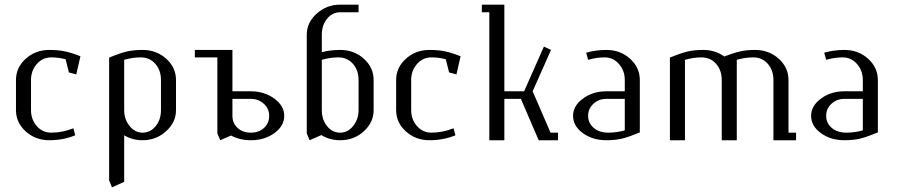

<svg xmlns="http://www.w3.org/2000/svg" viewBox="-20 -596 3815 816"><path d="M47.9 -127.9V-255.9Q47.9 -309.1 89.4 -346.4Q130.9 -383.8 189.9 -383.8Q227.5 -383.8 256.1 -377.7Q284.7 -371.6 321.8 -356.9L304.2 -279.8L272.9 -288.1L258.8 -344.2Q228 -352.1 198.2 -352.1Q160.6 -352.1 136.2 -323.7Q111.8 -295.4 111.8 -255.9V-127.9Q111.8 -88.4 136.2 -60.3Q160.6 -32.2 198.2 -32.2Q245.1 -32.2 292 -50.8L299.8 -21Q248.5 0 189.9 0Q130.9 0 89.4 -37.4Q47.9 -74.7 47.9 -127.9Z M443.8 170.9V-351.1Q488.3 -369.6 517.3 -376.7Q546.4 -383.8 585.9 -383.8Q645 -383.8 686.5 -346.4Q728 -309.1 728 -255.9V-127.9Q728 -76.2 685.8 -38.1Q643.6 0 585.9 0Q543 0 507.8 -21V176.8L456.1 200.2ZM507.8 -127.9Q507.8 -88.9 530.8 -60.5Q553.7 -32.2 585.9 -32.2Q619.1 -32.2 641.6 -59.8Q664.1 -87.4 664.1 -127.9V-255.9Q664.1 -297.4 640.1 -324.7Q616.2 -352.1 578.1 -352.1Q543.9 -352.1 507.8 -341.8Z M808.1 -352.1V-383.8H967.8V-208H1045.9Q1103.5 -208 1145.8 -177Q1188 -146 1188 -104Q1188 -60.5 1146.2 -30.3Q1104.5 0 1045.9 0Q999.5 0 961.9 -20L916 0L903.8 -28.8V-352.1ZM967.8 -104Q967.8 -72.8 989.5 -52.5Q1011.2 -32.2 1045.9 -32.2Q1080.6 -32.2 1102.3 -52.5Q1124 -72.8 1124 -104Q1124 -134.3 1101.3 -155Q1078.6 -175.8 1045.9 -175.8H967.8Z M1283.7 -28.8V-448.2Q1283.7 -500 1325.9 -538.1Q1368.2 -576.2 1425.8 -576.2H1503.9V-543.9H1425.8Q1392.6 -543.9 1370.1 -516.4Q1347.7 -488.8 1347.7 -448.2V-374Q1381.8 -383.8 1425.8 -383.8Q1484.9 -383.8 1526.4 -346.4Q1567.9 -309.1 1567.9 -255.9V-127.9Q1567.9 -75.7 1526.1 -37.8Q1484.4 0 1425.8 0Q1381.3 0 1345.7 -22L1295.9 0ZM1347.7 -127.9Q1347.7 -87.4 1370.1 -59.8Q1392.6 -32.2 1425.8 -32.2Q1458 -32.2 1481 -60.5Q1503.9 -88.9 1503.9 -127.9V-255.9Q1503.9 -297.4 1480 -324.7Q1456.1 -352.1 1418 -352.1Q1383.8 -352.1 1347.7 -341.8Z M1663.6 -127.9V-255.9Q1663.6 -309.1 1705.1 -346.4Q1746.6 -383.8 1805.7 -383.8Q1843.3 -383.8 1871.8 -377.7Q1900.4 -371.6 1937.5 -356.9L1919.9 -279.8L1888.7 -288.1L1874.5 -344.2Q1843.8 -352.1 1814 -352.1Q1776.4 -352.1 1752 -323.7Q1727.5 -295.4 1727.5 -255.9V-127.9Q1727.5 -88.4 1752 -60.3Q1776.4 -32.2 1814 -32.2Q1860.8 -32.2 1907.7 -50.8L1915.5 -21Q1864.3 0 1805.7 0Q1746.6 0 1705.1 -37.4Q1663.6 -74.7 1663.6 -127.9Z M2027.8 -543.9V-576.2H2123.5V-208H2207.5L2291.5 -397.9L2321.8 -383.8L2243.7 -208L2319.8 -32.2H2351.6V0H2269.5L2193.8 -175.8H2123.5V0H2059.6V-543.9Z M2415.5 -104Q2415.5 -146 2457.5 -177Q2499.5 -208 2557.1 -208H2635.3V-255.9Q2635.3 -295.4 2610.8 -323.7Q2586.4 -352.1 2549.3 -352.1Q2515.1 -352.1 2479.5 -341.8L2471.2 -372.1Q2512.7 -383.8 2557.1 -383.8Q2616.2 -383.8 2657.7 -346.4Q2699.2 -309.1 2699.2 -255.9V-33.2Q2654.3 -14.6 2625.2 -7.3Q2596.2 0 2557.1 0Q2498.5 0 2457 -30.3Q2415.5 -60.5 2415.5 -104ZM2479.5 -104Q2479.5 -72.8 2503.2 -52.5Q2526.9 -32.2 2565.4 -32.2Q2601.1 -32.2 2635.3 -42V-175.8H2557.1Q2524.4 -175.8 2502 -155Q2479.5 -134.3 2479.5 -104Z M2827.1 0V-351.1Q2871.6 -369.6 2900.6 -376.7Q2929.7 -383.8 2969.2 -383.8Q3019 -383.8 3058.1 -356Q3097.2 -371.1 3125 -377.4Q3152.8 -383.8 3189 -383.8Q3248 -383.8 3289.6 -346.4Q3331.1 -309.1 3331.1 -255.9V-32.2H3363.3V0H3267.1V-255.9Q3267.1 -297.4 3243.2 -324.7Q3219.2 -352.1 3181.2 -352.1Q3147 -352.1 3111.3 -341.8V0H3047.4V-255.9Q3047.4 -297.4 3023.4 -324.7Q2999.5 -352.1 2961.4 -352.1Q2927.2 -352.1 2891.1 -341.8V0Z M3427.2 -104Q3427.2 -146 3469.2 -177Q3511.2 -208 3568.8 -208H3647V-255.9Q3647 -295.4 3622.6 -323.7Q3598.1 -352.1 3561 -352.1Q3526.9 -352.1 3491.2 -341.8L3482.9 -372.1Q3524.4 -383.8 3568.8 -383.8Q3627.9 -383.8 3669.4 -346.4Q3710.9 -309.1 3710.9 -255.9V-33.2Q3666 -14.6 3637 -7.3Q3607.9 0 3568.8 0Q3510.3 0 3468.8 -30.3Q3427.2 -60.5 3427.2 -104ZM3491.2 -104Q3491.2 -72.8 3514.9 -52.5Q3538.6 -32.2 3577.1 -32.2Q3612.8 -32.2 3647 -42V-175.8H3568.8Q3536.1 -175.8 3513.7 -155Q3491.2 -134.3 3491.2 -104Z"/></svg>

Font: Gawaa
Style: Regular
Weight: 400
Designer: T. Christopher White
Version: Version 1.0